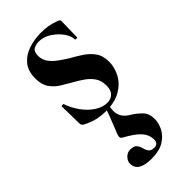

<svg xmlns="http://www.w3.org/2000/svg" viewBox="-216 -445 769 769"><g transform="rotate(-45 168.5 -60.5)"><path d="M118 -338Q118 -317 129.5 -300.5Q141 -284 159 -270.5Q177 -257 198 -244Q223 -230 247 -214.5Q271 -199 287 -177Q303 -155 303 -120Q303 -88 286.5 -57.5Q270 -27 237 -8Q204 11 154 11Q129 11 104 5.5Q79 0 50 -16Q48 -18 46 -21Q44 -24 44 -28L42 -127Q42 -130 47.5 -130.5Q53 -131 54 -129Q65 -97 85 -69.5Q105 -42 130.5 -25.5Q156 -9 182 -9Q202 -9 215 -21.5Q228 -34 228 -60Q228 -88 215.5 -106.5Q203 -125 184 -138.5Q165 -152 145 -163Q122 -176 99 -190Q76 -204 61 -225.5Q46 -247 46 -282Q46 -324 67 -349Q88 -374 121.5 -385Q155 -396 191 -396Q213 -396 231.5 -393Q250 -390 274 -381Q283 -378 283 -370Q283 -350 282 -328.5Q281 -307 281 -281Q281 -278 275 -278Q269 -278 269 -281Q269 -300 253.5 -322Q238 -344 213 -360.5Q188 -377 159 -377Q145 -377 131.5 -370Q118 -363 118 -338ZM179 2Q174 23 175.5 39Q177 55 186.5 68Q196 81 215 92Q236 105 253 122.5Q270 140 270 170Q270 194 258 218Q246 242 219.5 258.5Q193 275 148 275Q112 275 92.5 263.5Q73 252 73 227Q73 213 85 200.5Q97 188 113 188Q134 188 142 197.5Q150 207 153 219.5Q156 232 162.5 241.5Q169 251 188 251Q210 251 210 227Q210 201 192 180Q174 159 127 133Q120 130 118.5 124Q117 118 122 105Q132 81 137 68Q142 55 147.5 41Q153 27 162 1Z"/></g></svg>

Font: Cormorant Light
Style: Regular
Weight: 300
Designer: Christian Thalmann (Catharsis Fonts)
Foundry: Catharsis Fonts
Version: Version 4.000